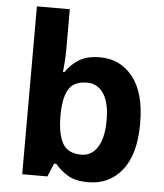

<svg xmlns="http://www.w3.org/2000/svg" viewBox="-54 -808 741 866"><g transform="rotate(5 316.5 -375.0)"><path d="M227 -583Q227 -552 225 -522Q223 -492 221 -475H227Q249 -509 286 -532.5Q323 -556 382 -556Q474 -556 531 -484.5Q588 -413 588 -274Q588 -134 530 -62Q472 10 378 10Q318 10 283.5 -11.5Q249 -33 227 -60H217L192 0H78V-760H227ZM334 -437Q276 -437 252.5 -401Q229 -365 227 -291V-275Q227 -196 250.5 -153.5Q274 -111 336 -111Q382 -111 409 -153.5Q436 -196 436 -276Q436 -356 408.5 -396.5Q381 -437 334 -437Z"/></g></svg>

Font: Noto Sans Kawi
Style: Bold
Weight: 700
Designer: Fadhl Haqq
Version: Version 1.000